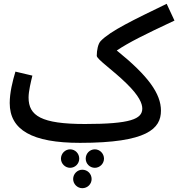

<svg xmlns="http://www.w3.org/2000/svg" viewBox="-20 -729 936 1008"><path d="M400 21C754 21 825 -54 825 -148C825 -237 759 -330 593 -464C658 -507 736 -546 896 -621L855 -709C682 -625 560 -567 509 -514C495 -500 488 -466 488 -436C488 -418 574 -360 644 -291C711 -226 727 -185 727 -159C727 -104 665 -78 426 -78C197 -78 130 -121 130 -217C130 -250 142 -299 150 -332L61 -353C46 -303 31 -242 31 -188C31 -47 148 21 400 21ZM478 55C451 55 430 77 430 104C430 130 451 152 478 152C504 152 526 130 526 104C526 77 504 55 478 55ZM348 55C322 55 300 77 300 104C300 130 322 152 348 152C375 152 396 130 396 104C396 77 375 55 348 55ZM412 162C386 162 364 184 364 211C364 237 386 259 412 259C440 259 461 237 461 211C461 184 440 162 412 162Z"/></svg>

Font: Noto Sans Arabic UI Md
Style: Regular
Weight: 500
Designer: Monotype Design Team, Nadine Chahine and Nizar Qandah
Foundry: Monotype Imaging Inc.
Version: Version 2.010